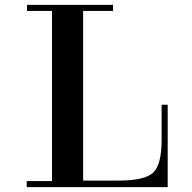

<svg xmlns="http://www.w3.org/2000/svg" viewBox="-20 -770 790 790"><path d="M300 -25V0H90V-25ZM322 -750V-11H194V-750ZM445 -725H298V-750H445ZM217 -750V-725H91V-750ZM670 -339V0H298V-27H468Q576 -27 610.5 -60Q645 -93 645 -194V-339Z"/></svg>

Font: Solide Mirage
Style: Etroit
Weight: 400
Designer: Jérémy Landes
Foundry: Velvetyne Type Foundry
Version: Version 1.1